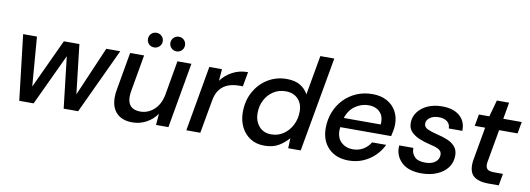

<svg xmlns="http://www.w3.org/2000/svg" viewBox="-57 -1072 3963 1435"><g transform="rotate(10 1924.0 -354.0)"><path d="M121 0 63 -496H168L198 -122L372 -496H490L533 -122L694 -496H800L568 0H458L413 -390L230 0Z M980 12Q904 12 861.5 -30Q819 -72 819 -151Q819 -180 825 -211L875 -496H981L933 -222Q931 -209 929.5 -198Q928 -187 928 -176Q928 -78 1025 -78Q1082 -78 1127.5 -118Q1173 -158 1188 -232L1234 -496H1340L1253 0H1159L1166 -86Q1135 -41 1086 -14.5Q1037 12 980 12ZM1214 -568Q1191 -568 1174.5 -584Q1158 -600 1158 -623Q1158 -647 1174.5 -663Q1191 -679 1214 -679Q1237 -679 1253 -663Q1269 -647 1269 -623Q1269 -600 1253 -584Q1237 -568 1214 -568ZM1044 -568Q1020 -568 1004 -584Q988 -600 988 -623Q988 -647 1004 -663Q1020 -679 1044 -679Q1067 -679 1083.5 -663Q1100 -647 1100 -623Q1100 -600 1083.5 -584Q1067 -568 1044 -568Z M1389 0 1476 -496H1572L1565 -407Q1599 -453 1651 -480.5Q1703 -508 1768 -508L1748 -397H1719Q1675 -397 1638 -383.5Q1601 -370 1575 -338Q1549 -306 1540 -251L1495 0Z M1982 12Q1919 12 1874 -17.5Q1829 -47 1805 -96.5Q1781 -146 1781 -207Q1781 -294 1818.5 -362Q1856 -430 1920 -469Q1984 -508 2063 -508Q2126 -508 2166 -483.5Q2206 -459 2226 -420L2279 -720H2385L2257 0H2162L2165 -77Q2136 -42 2092 -15Q2048 12 1982 12ZM2018 -80Q2070 -80 2111 -108Q2152 -136 2175.5 -182.5Q2199 -229 2199 -285Q2199 -344 2164.5 -380Q2130 -416 2071 -416Q2019 -416 1978.5 -390Q1938 -364 1914.5 -319.5Q1891 -275 1891 -219Q1891 -160 1925 -120Q1959 -80 2018 -80Z M2622 12Q2526 12 2469 -45Q2412 -102 2412 -198Q2412 -262 2434 -318.5Q2456 -375 2496.5 -417.5Q2537 -460 2592 -484Q2647 -508 2713 -508Q2778 -508 2824 -482.5Q2870 -457 2894 -413.5Q2918 -370 2918 -315Q2918 -293 2913.5 -267.5Q2909 -242 2904 -223H2518Q2516 -210 2516 -199Q2516 -139 2551 -107.5Q2586 -76 2637 -76Q2683 -76 2717.5 -97Q2752 -118 2772 -152H2879Q2857 -105 2819 -68Q2781 -31 2731 -9.5Q2681 12 2622 12ZM2699 -421Q2646 -421 2599 -389Q2552 -357 2532 -295H2812Q2813 -300 2813 -304Q2813 -304 2813 -305Q2813 -305 2813 -306Q2813 -306 2813 -307Q2813 -307 2813 -308Q2813 -308 2813 -308V-311Q2813 -311 2813 -311V-312Q2813 -314 2813 -315Q2813 -363 2782 -392Q2751 -421 2699 -421Z M3174 12Q3077 12 3026 -34.5Q2975 -81 2975 -149Q2975 -157 2976 -165H3083Q3083 -162 3083 -159Q3083 -124 3107.5 -98Q3132 -72 3189 -72Q3236 -72 3264 -93Q3292 -114 3292 -149Q3292 -178 3264.5 -191.5Q3237 -205 3193 -214Q3154 -223 3117 -238.5Q3080 -254 3055.5 -279.5Q3031 -305 3031 -346Q3031 -392 3058.5 -429Q3086 -466 3133.5 -487Q3181 -508 3242 -508Q3326 -508 3373.5 -468.5Q3421 -429 3421 -362Q3421 -358 3421 -354H3318Q3318 -355 3318 -357Q3318 -387 3295 -405.5Q3272 -424 3231 -424Q3190 -424 3164 -405Q3138 -386 3138 -360Q3138 -333 3165.5 -320Q3193 -307 3239 -296Q3282 -286 3319 -271Q3356 -256 3378.5 -230Q3401 -204 3401 -163Q3401 -109 3371.5 -70Q3342 -31 3290.5 -9.5Q3239 12 3174 12Z M3677 0Q3612 0 3574.5 -26.5Q3537 -53 3537 -117Q3537 -139 3542 -164L3585 -407H3506L3522 -496H3601L3636 -622H3729L3707 -496H3847L3831 -407H3691L3648 -164Q3645 -150 3645 -139Q3645 -112 3660 -101Q3675 -90 3710 -90H3776L3760 0Z"/></g></svg>

Font: Ultramarine Medium
Style: Italic
Weight: 500
Italic angle: -10°
Designer: Colophon Foundry, Jonny Pinhorn
Foundry: Colophon Foundry
Version: Version 1.200; ttfautohint (v1.8.3)